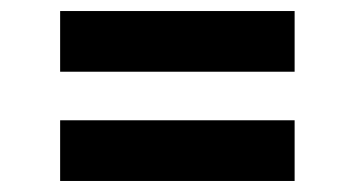

<svg xmlns="http://www.w3.org/2000/svg" viewBox="-20 -462 644 348"><path d="M89 -332V-442H514V-332ZM89 -134V-244H514V-134Z"/></svg>

Font: Piazzolla Thin Black
Style: Regular
Weight: 900
Version: Version 2.005